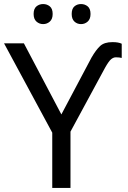

<svg xmlns="http://www.w3.org/2000/svg" viewBox="-20 -928 632 948"><path d="M238 0V-273L0 -714H98L283 -363L432 -644Q454 -682 474.5 -701Q495 -720 535 -720Q551 -720 562 -718Q573 -716 581 -712V-642Q569 -645 552 -645Q540 -645 528.5 -635.5Q517 -626 499 -594L328 -278V0ZM146 -859Q146 -885 160 -896.5Q174 -908 193 -908Q212 -908 226 -896.5Q240 -885 240 -859Q240 -834 226 -821.5Q212 -809 193 -809Q174 -809 160 -821.5Q146 -834 146 -859ZM334 -859Q334 -885 347.5 -896.5Q361 -908 380 -908Q399 -908 413 -896.5Q427 -885 427 -859Q427 -834 413 -821.5Q399 -809 380 -809Q361 -809 347.5 -821.5Q334 -834 334 -859Z"/></svg>

Font: Noto Sans Living
Style: Regular
Weight: 400
Designer: Monotype Design Team
Foundry: Monotype Imaging Inc.
Version: Version 2.013; ttfautohint (v1.8.4.7-5d5b)